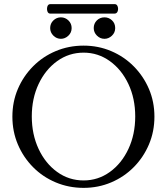

<svg xmlns="http://www.w3.org/2000/svg" viewBox="-20 -897 808 930"><path d="M385 13Q313 13 250 -13.5Q187 -40 140 -87.5Q93 -135 66.5 -197.5Q40 -260 40 -332Q40 -404 66.5 -466Q93 -528 140 -575.5Q187 -623 250 -649.5Q313 -676 385 -676Q456 -676 518.5 -649.5Q581 -623 628 -575.5Q675 -528 701.5 -466Q728 -404 728 -332Q728 -260 701.5 -197.5Q675 -135 628 -87.5Q581 -40 518.5 -13.5Q456 13 385 13ZM385 -23Q455 -23 512 -64Q569 -105 602 -175.5Q635 -246 635 -333Q635 -420 602 -490Q569 -560 512 -601Q455 -642 385 -642Q314 -642 257 -601Q200 -560 167 -490Q134 -420 134 -333Q134 -246 167 -175.5Q200 -105 257 -64Q314 -23 385 -23ZM486 -709Q465 -709 449.5 -724.5Q434 -740 434 -761Q434 -783 449 -798Q464 -813 486 -813Q507 -813 522.5 -798.5Q538 -784 538 -761Q538 -739 522 -724Q506 -709 486 -709ZM275 -709Q254 -709 238.5 -724.5Q223 -740 223 -761Q223 -783 238.5 -798Q254 -813 275 -813Q296 -813 311.5 -798Q327 -783 327 -761Q327 -739 311 -724Q295 -709 275 -709ZM224 -831Q213 -831 209.5 -842.5Q206 -854 209.5 -865.5Q213 -877 224 -877H536Q546 -877 550 -865.5Q554 -854 550 -842.5Q546 -831 534 -831Z"/></svg>

Font: Junicode SmExp
Style: Regular
Weight: 400
Width: 6
Designer: Peter S. Baker
Version: Version 2.205; ttfautohint (v1.8.4)